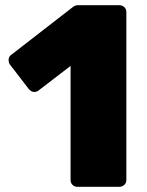

<svg xmlns="http://www.w3.org/2000/svg" viewBox="-20 -720 567 740"><path d="M278 0Q267 0 259.5 -7.5Q252 -15 252 -26V-466L127 -370Q117 -364 107.5 -366Q98 -368 90 -378L17 -473Q12 -482 13.5 -493Q15 -504 25 -510L261 -693Q266 -697 271 -698.5Q276 -700 283 -700H440Q451 -700 459 -692.5Q467 -685 467 -674V-26Q467 -15 459 -7.5Q451 0 440 0Z"/></svg>

Font: Rubik Light ExtraBold
Style: Regular
Weight: 800
Version: Version 2.104